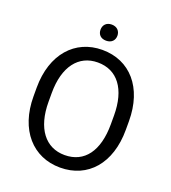

<svg xmlns="http://www.w3.org/2000/svg" viewBox="-157 -995 1001 1121"><g transform="rotate(20 344.0 -434.0)"><path d="M630.9 -382.3C630.9 -590.8 515.6 -720.7 343.8 -720.7C174.8 -720.7 57.6 -590.8 57.6 -382.3V-328.6C57.6 -119.6 175.8 9.8 344.7 9.8C517.1 9.8 630.9 -119.6 630.9 -328.6ZM537.6 -328.6C537.6 -163.6 467.8 -67.9 344.7 -67.9C225.6 -67.9 150.9 -163.6 150.9 -328.6V-383.3C150.9 -546.9 224.6 -642.6 343.8 -642.6C465.8 -642.6 537.6 -547.4 537.6 -383.3ZM292 -828.1C292 -799.3 310.1 -778.3 344.2 -778.3C377.9 -778.3 397 -799.3 397 -828.1C397 -856 377.9 -878.4 344.2 -878.4C310.1 -878.4 292 -856 292 -828.1Z"/></g></svg>

Font: Bert Sans
Style: Regular
Weight: 400
Designer: Christian Robertson (Google), Cristiano Sobral
Foundry: Google, Cristiano Sobral
Version: Version 3.101